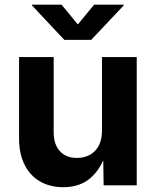

<svg xmlns="http://www.w3.org/2000/svg" viewBox="-20 -779 654 807"><path d="M246.1 7.8Q189.9 7.8 147.9 -16.6Q106 -41 83 -87.2Q60.1 -133.3 60.1 -197.3V-539.1H205.6V-223.1Q205.6 -171.9 231.7 -143.6Q257.8 -115.2 303.7 -115.2Q334.5 -115.2 358.2 -128.4Q381.8 -141.6 395.3 -167.2Q408.7 -192.9 408.7 -229.5V-539.1H554.7V0H415.5L413.6 -135.7H425.8Q403.3 -67.4 359.1 -29.8Q314.9 7.8 246.1 7.8ZM238.8 -759.3 307.1 -676.3 375.5 -759.3H500V-756.3L363.3 -611.3H250.5L114.3 -756.3V-759.3Z"/></svg>

Font: Inter 18pt
Style: Bold
Weight: 700
Designer: Rasmus Andersson
Foundry: rsms
Version: Version 4.001;git-66647c0bb